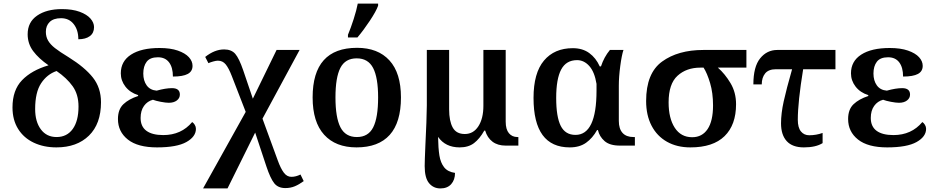

<svg xmlns="http://www.w3.org/2000/svg" viewBox="-20 -816 5245 1076"><path d="M50 -214Q50 -311 103.5 -366.5Q157 -422 252 -450Q197 -488 166 -529.5Q135 -571 135 -624Q135 -692 188 -728.5Q241 -765 327 -765Q386 -765 426.5 -750Q467 -735 487 -712Q507 -689 507 -664Q507 -631 483.5 -613.5Q460 -596 419 -596Q419 -648 393 -681Q367 -714 322 -714Q280 -714 258.5 -693Q237 -672 237 -638Q237 -610 249.5 -588.5Q262 -567 288 -546.5Q314 -526 365 -495Q455 -439 500.5 -381.5Q546 -324 546 -243Q546 -122 478.5 -56Q411 10 296 10Q225 10 169 -16.5Q113 -43 81.5 -93.5Q50 -144 50 -214ZM420 -219Q420 -287 387 -333Q354 -379 297 -418Q244 -400 210.5 -349.5Q177 -299 177 -205Q177 -134 209 -91Q241 -48 297 -48Q355 -48 387.5 -93Q420 -138 420 -219Z M641 -149Q641 -203 671.5 -232Q702 -261 754 -278V-283Q709 -297 683 -330.5Q657 -364 657 -405Q657 -473 714.5 -510Q772 -547 874 -547Q935 -547 976.5 -532.5Q1018 -518 1038.5 -495.5Q1059 -473 1059 -447Q1059 -416 1032 -401.5Q1005 -387 949 -387Q949 -438 927.5 -466.5Q906 -495 865 -495Q821 -495 802 -470Q783 -445 783 -404Q783 -364 802 -337.5Q821 -311 858 -308Q908 -322 944 -322Q988 -322 988 -286Q988 -266 971 -253Q954 -240 926 -240Q909 -240 880.5 -245.5Q852 -251 837 -257Q806 -249 787 -222.5Q768 -196 768 -155Q768 -107 800.5 -83Q833 -59 895 -59Q996 -59 1057 -132Q1065 -127 1071.5 -116.5Q1078 -106 1078 -94Q1078 -50 1024.5 -20Q971 10 860 10Q752 10 696.5 -34Q641 -78 641 -149Z M1357 -189 1279 -390Q1262 -434 1245 -455Q1228 -476 1201 -476Q1191 -476 1175 -471.5Q1159 -467 1148 -462L1130 -497Q1183 -539 1236 -539Q1277 -539 1298.5 -514Q1320 -489 1343 -422L1397 -263L1530 -536H1659L1451 -151L1537 84Q1553 128 1570.5 151.5Q1588 175 1613 175Q1638 175 1664 162L1682 199Q1656 218 1632 228Q1608 238 1579 238Q1538 238 1516.5 210.5Q1495 183 1473 117L1410 -73L1255 240H1118Z M1732 -270Q1732 -548 1981 -548Q2098 -548 2162.5 -477.5Q2227 -407 2227 -270Q2227 -130 2164 -60Q2101 10 1978 10Q1861 10 1796.5 -61Q1732 -132 1732 -270ZM2099 -270Q2099 -381 2071 -435Q2043 -489 1979 -489Q1915 -489 1887.5 -435.5Q1860 -382 1860 -270Q1860 -157 1888 -102.5Q1916 -48 1980 -48Q2044 -48 2071.5 -102.5Q2099 -157 2099 -270ZM1930 -621Q1946 -659 1962 -709Q1978 -759 1985 -796H2099V-784Q2088 -753 2052.5 -699.5Q2017 -646 1983 -606H1930Z M2360 115Q2360 88 2364 -4Q2371 -141 2372 -225V-536H2497V-203Q2497 -138 2517 -101.5Q2537 -65 2585 -65Q2633 -65 2661 -108.5Q2689 -152 2689 -223V-536H2814V-134Q2814 -91 2832 -69.5Q2850 -48 2880 -48H2885V0H2814Q2769 0 2740 -22Q2711 -44 2699 -84H2694Q2668 -38 2636.5 -14Q2605 10 2556 10Q2476 10 2435 -49Q2436 15 2442.5 55.5Q2449 96 2469 121.5Q2489 147 2530 153Q2530 192 2508.5 216Q2487 240 2448 240Q2409 240 2384.5 210.5Q2360 181 2360 115Z M2970 -267Q2970 -407 3028.5 -476.5Q3087 -546 3190 -546Q3245 -546 3282.5 -518.5Q3320 -491 3341 -444H3348Q3365 -496 3398 -536H3474Q3464 -506 3456 -445.5Q3448 -385 3448 -336V-138Q3448 -94 3469 -71Q3490 -48 3530 -48H3538V0H3454Q3397 0 3368 -25.5Q3339 -51 3331 -87H3326Q3301 -42 3264.5 -16Q3228 10 3173 10Q2970 10 2970 -267ZM3323 -308V-346Q3312 -413 3282.5 -446Q3253 -479 3214 -479Q3153 -479 3125 -426.5Q3097 -374 3097 -267Q3097 -161 3122.5 -110.5Q3148 -60 3205 -60Q3323 -60 3323 -308Z M3601 -250Q3601 -406 3690.5 -471Q3780 -536 3922 -536H4163V-437H4003Q4043 -402 4074 -350Q4105 -298 4105 -232Q4105 -116 4040.5 -53Q3976 10 3849 10Q3774 10 3718 -21.5Q3662 -53 3631.5 -111.5Q3601 -170 3601 -250ZM3976 -225Q3976 -295 3959.5 -350.5Q3943 -406 3923 -437H3905Q3827 -437 3777 -391.5Q3727 -346 3727 -242Q3727 -153 3761.5 -100Q3796 -47 3859 -47Q3915 -47 3945.5 -92.5Q3976 -138 3976 -225Z M4357 -125Q4357 -180 4372 -248Q4387 -316 4419 -428H4329Q4287 -428 4268 -404.5Q4249 -381 4249 -343H4202Q4202 -442 4240 -489Q4278 -536 4336 -536H4662V-428H4481Q4451 -244 4451 -145Q4451 -101 4468.5 -79.5Q4486 -58 4515 -58Q4554 -58 4590 -71V-14Q4552 10 4485 10Q4421 10 4389 -25Q4357 -60 4357 -125Z M4733 -149Q4733 -203 4763.5 -232Q4794 -261 4846 -278V-283Q4801 -297 4775 -330.5Q4749 -364 4749 -405Q4749 -473 4806.5 -510Q4864 -547 4966 -547Q5027 -547 5068.5 -532.5Q5110 -518 5130.5 -495.5Q5151 -473 5151 -447Q5151 -416 5124 -401.5Q5097 -387 5041 -387Q5041 -438 5019.5 -466.5Q4998 -495 4957 -495Q4913 -495 4894 -470Q4875 -445 4875 -404Q4875 -364 4894 -337.5Q4913 -311 4950 -308Q5000 -322 5036 -322Q5080 -322 5080 -286Q5080 -266 5063 -253Q5046 -240 5018 -240Q5001 -240 4972.5 -245.5Q4944 -251 4929 -257Q4898 -249 4879 -222.5Q4860 -196 4860 -155Q4860 -107 4892.5 -83Q4925 -59 4987 -59Q5088 -59 5149 -132Q5157 -127 5163.5 -116.5Q5170 -106 5170 -94Q5170 -50 5116.5 -20Q5063 10 4952 10Q4844 10 4788.5 -34Q4733 -78 4733 -149Z"/></svg>

Font: Noto Serif SemiBold
Style: Regular
Weight: 600
Designer: Monotype Design Team
Foundry: Monotype Imaging Inc.
Version: Version 1.001